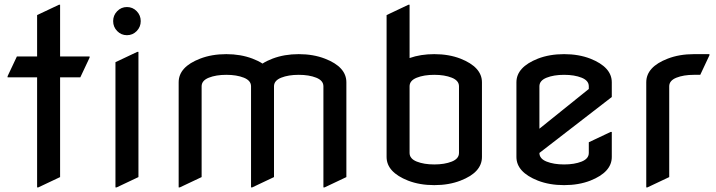

<svg xmlns="http://www.w3.org/2000/svg" viewBox="-20 -777 3045 816"><path d="M137.7 19.5V-448.2H12.2V-453.1L51.8 -537.1H137.7V-712.9L230.5 -756.8H235.4V-537.1H360.8V-532.2L321.3 -448.2H235.4V-24.4L142.6 19.5Z M478 -645Q460.9 -662.6 460.9 -687.3Q460.9 -711.9 478 -729.5Q495.1 -747.1 519.5 -747.1Q543.9 -747.1 561 -729.5Q578.1 -711.9 578.1 -687.3Q578.1 -662.6 561 -645Q543.9 -627.4 519.5 -627.4Q495.1 -627.4 478 -645ZM470.7 19.5V-512.7L563.5 -556.6H568.4V-24.4L475.6 19.5Z M739.3 19.5V-427.2Q739.3 -492.7 830.6 -527.8Q879.9 -546.9 941.9 -546.9Q1002.9 -546.9 1053.2 -527.8Q1077.6 -518.6 1095.7 -506.8Q1113.8 -518.6 1138.2 -527.8Q1188.5 -546.9 1249.5 -546.9Q1311.5 -546.9 1360.8 -527.8Q1452.1 -492.7 1452.1 -427.2V-24.4L1359.4 19.5H1354.5V-410.2Q1354.5 -434.6 1324 -446.8Q1293.5 -459 1249.5 -459Q1205.6 -459 1175 -446.8Q1144.5 -434.6 1144.5 -410.2V-24.4L1051.8 19.5H1046.9V-410.2Q1046.9 -434.6 1016.4 -446.8Q985.8 -459 941.9 -459Q897.9 -459 867.4 -446.8Q836.9 -434.6 836.9 -410.2V-24.4L744.1 19.5Z M1623 -109.9V-712.9L1715.8 -756.8H1720.7V-530.3Q1767.6 -546.9 1825.7 -546.9Q1887.7 -546.9 1937 -527.8Q2028.3 -491.7 2028.3 -427.2V-109.9Q2028.3 -44.4 1937 -9.3Q1887.7 9.8 1825.7 9.8Q1763.7 9.8 1714.4 -9.3Q1623 -45.4 1623 -109.9ZM1720.7 -410.2V-127Q1720.7 -102.5 1751.2 -90.3Q1781.7 -78.1 1825.7 -78.1Q1869.6 -78.1 1900.1 -90.3Q1930.7 -102.5 1930.7 -127V-410.2Q1930.7 -434.6 1900.1 -446.8Q1869.6 -459 1825.7 -459Q1781.7 -459 1751.2 -446.8Q1720.7 -434.6 1720.7 -410.2Z M2580.1 -216.3V-109.9Q2580.1 -45.4 2488.8 -9.3Q2439.5 9.8 2377.4 9.8Q2315.4 9.8 2266.1 -9.3Q2174.8 -45.4 2174.8 -109.9V-427.2Q2174.8 -491.7 2266.1 -527.8Q2315.4 -546.9 2377.4 -546.9Q2439.5 -546.9 2488.8 -527.8Q2580.1 -491.7 2580.1 -427.2V-364.7L2272.5 -127Q2272.5 -102.5 2303 -90.3Q2333.5 -78.1 2377.4 -78.1Q2421.4 -78.1 2451.9 -90.3Q2482.4 -102.5 2482.4 -127V-172.4L2575.2 -216.3ZM2272.5 -230 2482.4 -398.9V-410.2Q2482.4 -434.6 2451.9 -446.8Q2421.4 -459 2377.4 -459Q2333.5 -459 2303 -446.8Q2272.5 -434.6 2272.5 -410.2Z M2726.6 19.5V-427.2Q2726.6 -492.7 2817.9 -527.8Q2867.2 -546.9 2929.2 -546.9H2995.1V-542L2956.1 -459H2929.2Q2885.3 -459 2854.7 -446.8Q2824.2 -434.6 2824.2 -410.2V-24.4L2731.4 19.5Z"/></svg>

Font: Nova Flat
Style: Book
Weight: 400
Version: Version 2.000